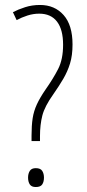

<svg xmlns="http://www.w3.org/2000/svg" viewBox="-20 -795 349 773"><path d="M141 -775Q200 -775 236 -734.5Q272 -694 272 -616Q272 -572 262 -539.5Q252 -507 235 -478Q218 -449 195 -416Q160 -367 150.5 -330Q141 -293 141 -247V-227H107V-249Q107 -290 111.5 -319Q116 -348 128.5 -375Q141 -402 163 -434Q194 -478 214 -517Q234 -556 234 -615Q234 -676 209.5 -708Q185 -740 138 -740Q114 -740 90.5 -732.5Q67 -725 47 -714L32 -746Q53 -757 81 -766Q109 -775 141 -775ZM124 -42Q107 -42 100 -52.5Q93 -63 93 -80Q93 -96 100 -107Q107 -118 124 -118Q143 -118 150 -107Q157 -96 157 -80Q157 -63 150 -52.5Q143 -42 124 -42Z"/></svg>

Font: Noto Sans Tamil UI ExtraCondensed ExtraLight
Style: Regular
Weight: 200
Width: 2
Designer: Jelle Bosma - Monotype Design Team
Foundry: Monotype Imaging Inc.
Version: Version 2.004; ttfautohint (v1.8.4.7-5d5b)